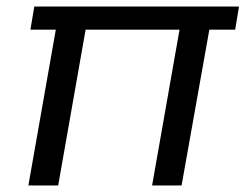

<svg xmlns="http://www.w3.org/2000/svg" viewBox="-20 -568 752 588"><path d="M73.2 -477.1 85 -547.9H711.9L700.2 -477.1H621.1L536.1 0H445.8L529.8 -477.1H242.2L158.2 0H66.9L150.9 -477.1Z"/></svg>

Font: SVN-Poppins
Style: Italic
Weight: 400
Italic angle: -10°
Designer: Ninad Kale (Devanagari), Jonny Pinhorn (Latin)
Foundry: Indian Type Foundry
Version: Version 3.002 2017